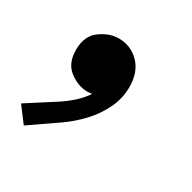

<svg xmlns="http://www.w3.org/2000/svg" viewBox="-119 -210 433 433"><g transform="rotate(30 97.5 6.5)"><path d="M-10.3 145.5 -40.5 105.5 27.3 62Q46.9 49.8 63.5 34.7Q80.1 19.5 90.1 2.7Q100.1 -14.2 100.1 -31.2H119.6Q115.2 -15.1 105.5 -3.7Q95.7 7.8 75.2 7.8Q51.8 7.8 29.1 -9Q6.3 -25.9 6.3 -61.5Q6.3 -97.7 29.8 -114.7Q53.2 -131.8 77.6 -131.8Q108.9 -131.8 130.9 -109.6Q152.8 -87.4 152.8 -48.3Q152.8 -18.6 139.6 8.5Q126.5 35.6 105.5 57.9Q84.5 80.1 60.5 96.7Z"/></g></svg>

Font: Reddit Sans Medium
Style: Italic
Weight: 500
Italic angle: -11.25°
Designer: Stephen Hutchings
Version: Version 1.013